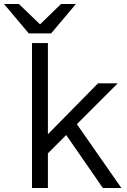

<svg xmlns="http://www.w3.org/2000/svg" viewBox="-97 -934 629 954"><path d="M62 0H141V-172L232 -263L414 0H506L285 -317L488 -520H390L141 -267V-720H62ZM-77 -914 46 -768H157L280 -914H206L102 -813L-3 -914Z"/></svg>

Font: Aspekta 350
Style: Regular
Weight: 350
Designer: Ivo Dolenc
Version: Version 2.000